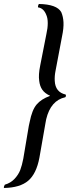

<svg xmlns="http://www.w3.org/2000/svg" viewBox="-32 -730 352 965"><path d="M85 67.9 112.8 -97.2Q114.3 -106.4 117.2 -117.2Q128.9 -177.2 151.9 -204.6Q174.8 -231.9 219.2 -248V-249Q193.4 -260.7 180.7 -278.8Q168 -296.9 165 -324.2Q160.6 -354 169.9 -399.9L201.2 -559.1Q208 -588.4 208 -613.8Q208 -638.2 201.2 -653.8Q188 -689 159.2 -692.9Q157.7 -700.7 163.1 -710Q253.9 -708.5 275.9 -668.9Q285.6 -646.5 287.1 -618.2Q288.6 -588.4 279.8 -546.9L247.1 -374Q241.7 -347.2 243.2 -323.2Q246.1 -266.6 297.9 -254.9Q301.8 -247.1 295.9 -241.2Q222.7 -225.1 200.2 -130.9Q199.7 -127.9 198.5 -121.8Q197.3 -115.7 196.8 -112.8L166 63Q150.9 143.1 109.9 178.2Q68.8 213.4 -12.2 214.8Q-13.7 208 -7.8 198.2Q21.5 189.9 41.3 168.7Q61 147.5 69.8 124.3Q78.6 101.1 85 67.9Z"/></svg>

Font: Common Serif Medium
Style: Italic
Weight: 500
Italic angle: -12°
Designer: Philipp H. Poll, Khaled Hosny
Foundry: Stefan Peev, Context Ltd.
Version: Version 1.026